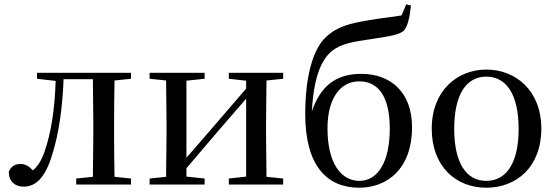

<svg xmlns="http://www.w3.org/2000/svg" viewBox="-20 -862 2595 897"><path d="M413 0H592V-28L515 -36C514 -92 513 -175 513 -230V-292C513 -346 514 -430 515 -486L592 -494V-522H153V-494L240 -484C236 -354 219 -242 188 -153C173 -111 157 -86 134 -66C115 -86 97 -96 76 -96C50 -96 32 -85 21 -60C21 -15 49 10 90 10C145 10 191 -28 225 -143C254 -235 272 -355 277 -492H414L416 -292V-230L414 -36L336 -28V0Z M1049 -494 1130 -485V-448L975 -268L851 -125V-485L936 -494V-522H679V-494L756 -486L758 -292V-230L756 -36L679 -28V0H936V-28L851 -37V-76L1001 -252L1130 -401V-37L1049 -28V0H1303V-28L1225 -36L1223 -230V-292L1225 -486L1303 -494V-522H1049Z M1659 -17C1573 -17 1510 -100 1510 -262C1510 -410 1575 -482 1658 -482C1744 -482 1801 -416 1801 -261C1801 -105 1745 -17 1659 -17ZM1658 15C1786 15 1905 -70 1905 -268C1905 -431 1805 -517 1668 -517C1547 -517 1477 -458 1437 -342C1446 -501 1480 -582 1531 -624C1573 -657 1625 -667 1719 -680C1789 -691 1845 -698 1867 -719C1885 -740 1894 -780 1900 -836L1878 -842L1856 -790C1812 -782 1755 -777 1706 -768C1616 -753 1556 -739 1503 -689C1439 -630 1406 -496 1406 -329C1406 -87 1508 15 1658 15Z M2252 15C2392 15 2509 -81 2509 -261C2509 -441 2387 -537 2252 -537C2118 -537 1997 -440 1997 -261C1997 -82 2112 15 2252 15ZM2252 -17C2158 -17 2102 -101 2102 -260C2102 -420 2158 -504 2252 -504C2346 -504 2403 -420 2403 -260C2403 -101 2346 -17 2252 -17Z"/></svg>

Font: Noto Serif KR Medium
Style: Regular
Weight: 500
Designer: Ryoko NISHIZUKA 西塚涼子 (kana & ideographs); Frank Grießhammer (Latin, Greek & Cyrillic); Wenlong ZHANG 张文龙 (bopomofo); San
Foundry: Adobe
Version: Version 2.001;hotconv 1.1.0;makeotfexe 2.6.0